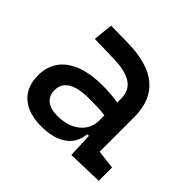

<svg xmlns="http://www.w3.org/2000/svg" viewBox="-131 -680 847 847"><g transform="rotate(45 293.0 -256.0)"><path d="M399.4 4.9 394.5 -109.4H384.3Q378.4 -49.8 333.7 -20Q289.1 9.8 216.8 9.8Q135.7 9.8 91.3 -29.3Q46.9 -68.4 46.9 -139.6Q46.9 -221.7 108.2 -265.6Q169.4 -309.6 281.2 -309.6Q336.9 -309.6 378.9 -301.3V-325.2Q378.9 -377 342.5 -401.1Q306.2 -425.3 234.4 -427.2L110.4 -430.7L120.1 -522.5L224.6 -521Q353 -519 415.3 -465.6Q477.5 -412.1 477.5 -309.6V-93.8L565.4 -83V0ZM378.9 -221.7Q354 -225.6 329.3 -226.1Q304.7 -226.6 279.3 -226.6Q144.5 -226.6 144.5 -144.5Q144.5 -110.4 167.7 -91.8Q190.9 -73.2 233.4 -73.2Q281.7 -73.2 314.2 -89.8Q346.7 -106.4 362.8 -132.3Q378.9 -158.2 378.9 -185.5Z"/></g></svg>

Font: CaskaydiaMono NF
Style: Regular
Weight: 400
Designer: Aaron Bell
Foundry: Saja Typeworks
Version: Version 2111.001; ttfautohint (v1.8.4);Nerd Fonts 3.1.1